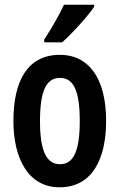

<svg xmlns="http://www.w3.org/2000/svg" viewBox="-20 -786 509 816"><path d="M380 -757V-766H252C231 -721 203 -672 168 -618V-606H244C289 -646 354 -718 380 -757ZM431 -272C431 -455 356 -553 235 -553C97 -553 37 -442 37 -272C37 -113 100 10 233 10C375 10 431 -115 431 -272ZM150 -271C150 -397 175 -455 235 -455C294 -455 319 -397 319 -272C319 -147 294 -88 235 -88C176 -88 150 -148 150 -271Z"/></svg>

Font: Noto Sans Gurmukhi UI ExtraCondensed SemiBold
Style: Regular
Weight: 600
Width: 2
Designer: Jelle Bosma - Monotype Design Team
Foundry: Monotype Imaging Inc.
Version: Version 2.004